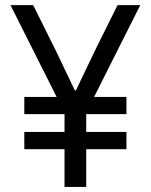

<svg xmlns="http://www.w3.org/2000/svg" viewBox="-20 -740 597 760"><path d="M235.4 -149.4H76.2V-217.8H235.4V-288.1H76.2V-356.4H204.1L21.5 -719.7H111.3L201.2 -539.1L276.4 -381.8H280.3L355.5 -539.1L445.3 -719.7H535.2L352.5 -356.4H480.5V-288.1H321.3V-217.8H480.5V-149.4H321.3V0H235.4Z"/></svg>

Font: Reddit Sans Fudge
Style: Regular
Weight: 400
Designer: Stephen Hutchings
Foundry: Reddit
Version: Version 1.011